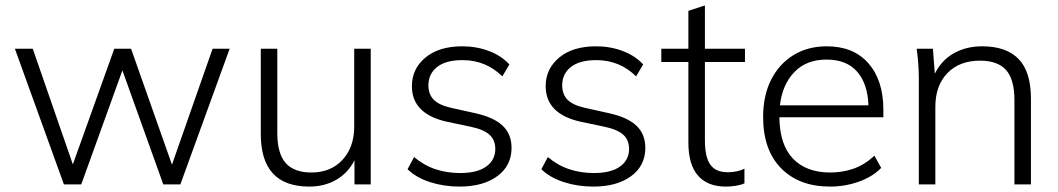

<svg xmlns="http://www.w3.org/2000/svg" viewBox="-20 -681 3907 709"><path d="M216 0 35 -501H101L249 -74L402 -501H464L615 -73L765 -501H828L646 0H583L432 -421L280 0Z M1122 8Q943 8 943 -186V-501H1004V-190Q1004 -114 1035 -79Q1066 -44 1130 -44Q1201 -44 1244.5 -90.5Q1288 -137 1288 -214V-501H1349V0H1289V-89Q1265 -42 1221.5 -17Q1178 8 1122 8Z M1677 8Q1619 8 1568 -8.5Q1517 -25 1485 -56L1509 -101Q1546 -70 1588.5 -56Q1631 -42 1679 -42Q1742 -42 1775.5 -66Q1809 -90 1809 -131Q1809 -164 1787.5 -183.5Q1766 -203 1718 -213L1628 -232Q1501 -261 1501 -363Q1501 -427 1551 -468.5Q1601 -510 1687 -510Q1740 -510 1786 -492.5Q1832 -475 1861 -443L1835 -399Q1774 -459 1688 -459Q1626 -459 1594 -433.5Q1562 -408 1562 -366Q1562 -333 1581.5 -313Q1601 -293 1645 -283L1735 -263Q1803 -248 1836 -217Q1869 -186 1869 -135Q1869 -69 1816.5 -30.5Q1764 8 1677 8Z M2171 8Q2113 8 2062 -8.5Q2011 -25 1979 -56L2003 -101Q2040 -70 2082.5 -56Q2125 -42 2173 -42Q2236 -42 2269.5 -66Q2303 -90 2303 -131Q2303 -164 2281.5 -183.5Q2260 -203 2212 -213L2122 -232Q1995 -261 1995 -363Q1995 -427 2045 -468.5Q2095 -510 2181 -510Q2234 -510 2280 -492.5Q2326 -475 2355 -443L2329 -399Q2268 -459 2182 -459Q2120 -459 2088 -433.5Q2056 -408 2056 -366Q2056 -333 2075.5 -313Q2095 -293 2139 -283L2229 -263Q2297 -248 2330 -217Q2363 -186 2363 -135Q2363 -69 2310.5 -30.5Q2258 8 2171 8Z M2660 8Q2593 8 2557.5 -32.5Q2522 -73 2522 -155V-452H2422V-501H2522V-641L2583 -661V-501H2731V-452H2583V-164Q2583 -101 2603 -73Q2623 -45 2667 -45Q2686 -45 2701.5 -48.5Q2717 -52 2729 -58V-4Q2716 2 2697.5 5Q2679 8 2660 8Z M3045 8Q2931 8 2864.5 -59.5Q2798 -127 2798 -249Q2798 -328 2827.5 -386.5Q2857 -445 2910 -477.5Q2963 -510 3033 -510Q3132 -510 3187 -447Q3242 -384 3242 -276V-248H2858Q2859 -147 2908 -95.5Q2957 -44 3046 -44Q3091 -44 3131.5 -58Q3172 -72 3209 -106L3234 -61Q3202 -28 3151 -10Q3100 8 3045 8ZM3032 -461Q2958 -461 2913.5 -415Q2869 -369 2860 -292H3187Q3184 -372 3145 -416.5Q3106 -461 3032 -461Z M3373 0V-389Q3373 -416 3371 -444.5Q3369 -473 3365 -501H3425L3432 -409Q3457 -459 3502.5 -484.5Q3548 -510 3607 -510Q3696 -510 3741.5 -463Q3787 -416 3787 -316V0H3726V-311Q3726 -388 3695 -422.5Q3664 -457 3599 -457Q3523 -457 3478.5 -411Q3434 -365 3434 -287V0Z"/></svg>

Font: Winston Light
Style: Regular
Weight: 300
Designer: Original fonts by Vernon Adams / Changes by Cristiano Sobral
Foundry: Original fonts by Vernon Adams / Changes by Cristiano Sobral
Version: Version 2.503;July 17, 2020;FontCreator 13.0.0.2655 64-bit